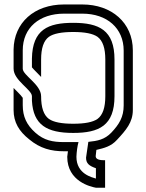

<svg xmlns="http://www.w3.org/2000/svg" viewBox="-20 -687 665 872"><path d="M415.6 165.6H457.3V40.6H452.1C424 40.6 414.6 33.1 414.6 21.9L417.7 -6.2C453.1 -14.6 484.4 -21.9 511.5 -52.1C552.1 -95.8 583.3 -131.2 583.3 -187.5V-458.3C583.3 -584.3 486.1 -666.7 354.2 -666.7H270.8C135 -666.7 43.6 -583.5 41.7 -462.5V-375C41.7 -321.8 125 -279.8 125 -250V-229.2C131.3 -119.3 192.9 -83.3 312.5 -83.3C430.1 -83.3 500 -116.7 500 -250V-416.7C500 -550 430.1 -583.3 312.5 -583.3C198.8 -583.3 127.2 -553.3 125 -420.8V-381.2C132.2 -371.6 163.1 -342.3 166.7 -337.5V-416.7C166.7 -467.7 178.1 -502.1 202.1 -519.8C222.9 -534.4 259.4 -541.7 312.5 -541.7C365.6 -541.7 402.1 -534.4 422.9 -519.8C446.9 -502.1 458.3 -467.7 458.3 -416.7V-250C458.3 -199 446.9 -164.6 422.9 -146.9C402.1 -132.3 365.6 -125 312.5 -125C259.4 -125 222.9 -132.3 202.1 -146.9C178.1 -164.6 166.7 -199 166.7 -250C166.7 -303.2 83.3 -345.2 83.3 -375V-458.3C83.3 -561.5 159.5 -625 270.8 -625H354.2C465.8 -625 541.7 -559.1 541.7 -457.3V-208.3C541.7 -156.2 521.9 -122.9 485.4 -84.4C455.2 -53.1 422.9 -46.9 381.2 -42.7L370.8 29.2C370.8 55.7 385.4 66.4 415.6 77.1V124C399.6 118.6 327.1 104.2 327.1 25C328.1 1 331.2 -21.9 336.5 -41.7H270.8C219.8 -41.7 180.2 -49 140.6 -84.4C101 -119.8 83.3 -157.3 83.3 -209.4V-242.7C83.3 -243.8 83.3 -243.8 82.3 -243.8C79.2 -249 71.9 -257.3 60.4 -268.8L41.7 -287.5V-187.5C41.7 -131.2 66.7 -90.6 112.5 -54.2C162.5 -12.5 212.5 0 270.8 0H288.5C286.5 13.5 285.4 21.9 285.4 25C285.4 137.5 393 161.4 415.6 165.6Z"/></svg>

Font: Sportrop
Style: Regular
Weight: 500
Version: Version 0.9